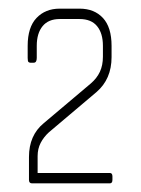

<svg xmlns="http://www.w3.org/2000/svg" viewBox="-20 -424 325 444"><path d="M234 0H54Q47 0 47 -8V-61Q47 -111 81 -139L190 -231Q204 -243 211 -258Q218 -273 218 -293V-318Q218 -347 204.5 -363.5Q191 -380 164 -380H118Q92 -380 78.5 -363.5Q65 -347 65 -318V-290Q65 -279 58 -279H50Q48 -279 46 -280.5Q44 -282 44 -290V-318Q44 -361 64.5 -382.5Q85 -404 118 -404H164Q198 -404 218 -382.5Q238 -361 238 -318V-292Q238 -241 203 -211L93 -118Q81 -107 74 -93.5Q67 -80 67 -63V-24H234Q240 -24 240 -16V-8Q240 0 234 0Z"/></svg>

Font: Chathura Light
Style: Regular
Weight: 300
Designer: Appaji Ambarisha Darbha
Foundry: Aditya Fonts
Version: Version 1.002 2016